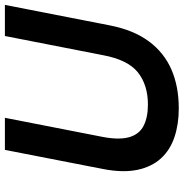

<svg xmlns="http://www.w3.org/2000/svg" viewBox="-3 -737 750 784"><g transform="rotate(-90 372.0 -345.0)"><path d="M321 10Q257 10 204.5 -7.5Q152 -25 117.5 -62.5Q83 -100 70.5 -159Q58 -218 74 -300L152 -700H283L205 -301Q192 -233 204 -192Q216 -151 250.5 -133.5Q285 -116 337 -116Q417 -116 468.5 -157Q520 -198 539 -301L617 -700H744L660 -270Q641 -174 595 -112Q549 -50 480 -20Q411 10 321 10Z"/></g></svg>

Font: REM Medium
Style: Italic
Weight: 500
Italic angle: -11°
Designer: Octavio Pardo
Foundry: Ashler Design
Version: Version 1.005;gftools[0.9.28]